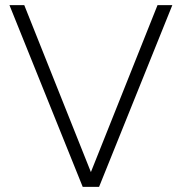

<svg xmlns="http://www.w3.org/2000/svg" viewBox="-20 -732 712 752"><path d="M368 0H304L17 -712H75L336 -58L597 -712H655Z"/></svg>

Font: Creato Display Light
Style: Regular
Weight: 300
Version: Version 1.000